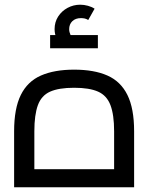

<svg xmlns="http://www.w3.org/2000/svg" viewBox="-20 -796 630 816"><path d="M40 0V-238Q40 -335 68.5 -392.5Q97 -450 154 -475Q211 -500 295 -500Q380 -500 436.5 -475Q493 -450 521.5 -392.5Q550 -335 550 -238V0ZM126 -40 82 -77H508L465 -40V-238Q465 -308 449.5 -349Q434 -390 397 -406.5Q360 -423 295 -423Q230 -423 193 -406.5Q156 -390 141 -349Q126 -308 126 -238ZM246 -592Q230 -612 221 -631.5Q212 -651 212 -672Q212 -702 227 -725.5Q242 -749 267 -762.5Q292 -776 321 -776Q337 -776 353.5 -771.5Q370 -767 382 -759L355 -711Q347 -716 339.5 -717.5Q332 -719 324 -719Q301 -719 287.5 -706Q274 -693 274 -672Q274 -660 279.5 -648Q285 -636 296 -622ZM193 -591V-647H396V-591Z"/></svg>

Font: Cairo Medium
Style: Regular
Weight: 500
Designer: Mohamed Gaber, Accademia di Belle Arti di Urbino
Foundry: Kief Type Foundry, Accademia di Belle Arti di Urbino
Version: Version 3.117